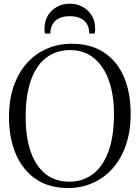

<svg xmlns="http://www.w3.org/2000/svg" viewBox="-20 -982 738 1014"><path d="M341.5 11Q239.5 11.5 169.5 -36.2Q99.5 -84 63.5 -168.8Q27.5 -253.5 27.5 -363.5Q27.5 -456.5 52.8 -528.2Q78 -600 123.2 -649.8Q168.5 -699.5 228.8 -725.2Q289 -751 358.5 -751Q459.5 -751 529 -705.2Q598.5 -659.5 634.2 -576.5Q670 -493.5 670 -381Q670 -288.5 645 -216Q620 -143.5 575.2 -93Q530.5 -42.5 470.8 -16Q411 10.5 341.5 11ZM346.5 -22.5Q417.5 -22.5 470.5 -62.5Q523.5 -102.5 552.8 -182Q582 -261.5 582 -381Q582 -478.5 555.8 -554.5Q529.5 -630.5 477.5 -674Q425.5 -717.5 349.5 -717.5Q279 -717.5 226.2 -678.8Q173.5 -640 144.5 -561.5Q115.5 -483 115.5 -363.5Q115.5 -259.5 141.5 -183Q167.5 -106.5 219 -64.5Q270.5 -22.5 346.5 -22.5ZM348.5 -962.5Q385.5 -962.5 416 -946Q446.5 -929.5 464.5 -900Q482.5 -870.5 482.5 -830.5Q482.5 -824 482 -818Q481.5 -812 480.5 -805H451.5Q451.5 -809.5 451.2 -814.5Q451 -819.5 450 -824Q447.5 -843.5 436 -860Q424.5 -876.5 403.2 -886.5Q382 -896.5 348.5 -896.5Q316 -896.5 294.5 -886.5Q273 -876.5 261.8 -860Q250.5 -843.5 247 -824Q246.5 -819.5 246.2 -814.5Q246 -809.5 246 -805H217Q216 -812 215.5 -818Q215 -824 215 -830.5Q215 -870.5 233 -900Q251 -929.5 281.2 -946Q311.5 -962.5 348.5 -962.5Z"/></svg>

Font: Merriweather 96pt Light
Style: Regular
Weight: 300
Version: Version 2.100